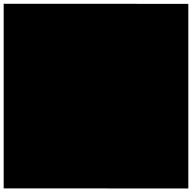

<svg xmlns="http://www.w3.org/2000/svg" viewBox="-20 -872 1040 1040"><path d="M0 -851.6V148.4L1000 148.9V-851.1Z"/></svg>

Font: Wand UI Pro Black
Style: Regular
Weight: 900
Designer: Andreas Faust
Version: Version 1.003;FEAKit 1.0